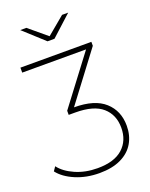

<svg xmlns="http://www.w3.org/2000/svg" viewBox="-192 -807 853 1091"><g transform="rotate(-20 234.5 -261.0)"><path d="M217 198Q138 198 73 170.5Q8 143 -25 100L-8 75Q22 115 82 141.5Q142 168 216 168Q317 168 368.5 121.5Q420 75 420 -3Q420 -81 367.5 -127Q315 -173 204 -173H164V-198L384 -489H-2V-519H427V-495L207 -203Q331 -203 392 -148Q453 -93 453 -3Q453 56 426.5 101.5Q400 147 347 172.5Q294 198 217 198ZM194 -607 70 -720H107L215 -630L323 -720H360L236 -607Z"/></g></svg>

Font: Montserrat Thin ExtraLight
Style: Regular
Weight: 250
Version: Version 9.000